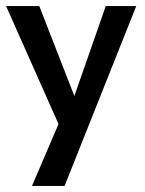

<svg xmlns="http://www.w3.org/2000/svg" viewBox="-20 -404 475 630"><path d="M172 3 85 206H192L427 -384H327L224 -89L109 -384H0Z"/></svg>

Font: Cambay Devanagari
Style: Regular
Weight: 700
Designer: Pooja Saxena
Foundry: Pooja Saxena
Version: Version 1.095;PS 001.095;hotconv 1.0.70;makeotf.lib2.5.58329